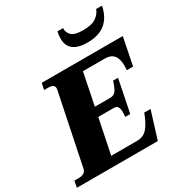

<svg xmlns="http://www.w3.org/2000/svg" viewBox="-242 -1088 1169 1239"><g transform="rotate(-30 343.0 -468.5)"><path d="M360 -886Q360 -912 366 -937H408Q405 -909 426.5 -884.5Q448 -860 515 -860Q582 -860 614 -884.5Q646 -909 654 -937H698Q666 -777 500 -777Q360 -777 360 -886ZM628 -496Q630 -512 630 -529Q630 -632 545 -632H380L332 -395H447Q476 -395 490.5 -417.5Q505 -440 518 -482H555L506 -240H469Q471 -264 471 -276Q471 -300 463 -313.5Q455 -327 433 -327H318L265 -68H458Q507 -68 536 -103Q565 -138 589 -203H636L573 0H-30L-21 -48H10Q63 -48 69 -88L177 -612Q178 -616 178 -622Q178 -652 133 -652H102L112 -700H716L675 -496Z"/></g></svg>

Font: Taviraj Black
Style: Italic
Weight: 900
Italic angle: -12°
Designer: Katatrad Team
Foundry: CadsonDemak
Version: Version 1.001